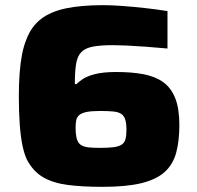

<svg xmlns="http://www.w3.org/2000/svg" viewBox="-20 -716 765 744"><path d="M377 8Q298 8 241.5 0.5Q185 -7 146.5 -29.5Q108 -52 84 -98Q74 -119 67 -152.5Q60 -186 56.5 -234Q53 -282 53 -343Q53 -391 56 -431.5Q59 -472 65.5 -505.5Q72 -539 83 -565Q102 -614 139 -642.5Q176 -671 235 -683.5Q294 -696 380 -696Q411 -696 452.5 -693Q494 -690 540 -685Q586 -680 629 -673V-528Q586 -532 545 -535Q504 -538 471.5 -539.5Q439 -541 419 -541Q370 -541 340.5 -535.5Q311 -530 295.5 -514.5Q280 -499 275 -469Q270 -439 270 -390H276Q283 -397 299 -408.5Q315 -420 347 -428.5Q379 -437 431 -437Q490 -437 535.5 -428.5Q581 -420 612 -398Q643 -376 659 -335.5Q675 -295 675 -232Q675 -169 662.5 -123.5Q650 -78 617.5 -49Q585 -20 527 -6Q469 8 377 8ZM367 -143Q399 -143 419 -145.5Q439 -148 450.5 -155Q462 -162 466 -176Q470 -190 470 -213Q470 -237 465.5 -252Q461 -267 450 -274.5Q439 -282 419 -284Q399 -286 367 -286Q334 -286 315 -282Q296 -278 287 -270Q278 -262 275.5 -250.5Q273 -239 273 -222Q273 -193 278 -177Q283 -161 294 -154Q305 -147 323 -145Q341 -143 367 -143Z"/></svg>

Font: Saira SemiExpanded ExtraBold
Style: Regular
Weight: 800
Width: 6
Designer: Hector Gatti with collaboration of the Omnibus-Type team
Foundry: Omnibus-Type
Version: Version 1.101